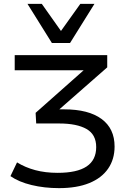

<svg xmlns="http://www.w3.org/2000/svg" viewBox="-20 -781 663 992"><path d="M285 191Q209 191 143 175Q77 159 34 129L68 58Q110 84 162 98Q214 112 278 112Q378 112 427.5 79Q477 46 477 -21Q477 -86 427 -114.5Q377 -143 286 -143H167L164 -198L445 -447L446 -418H56V-496H534V-433L266 -198L248 -216H312Q437 -216 504.5 -166.5Q572 -117 572 -24Q572 42 538.5 90.5Q505 139 441 165Q377 191 285 191ZM248 -559 122 -761H196L295 -621L395 -761H468L342 -559Z"/></svg>

Font: Nunito Sans 7pt SemiExpanded
Style: Regular
Weight: 400
Width: 6
Designer: Vernon Adams
Foundry: Vernon Adams
Version: Version 3.101;gftools[0.9.27]